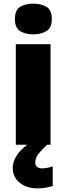

<svg xmlns="http://www.w3.org/2000/svg" viewBox="-20 -796 365 1056"><path d="M163 -776Q204 -776 234.5 -759Q265 -742 265 -691Q265 -642 234.5 -624.5Q204 -607 163 -607Q121 -607 91.5 -624.5Q62 -642 62 -691Q62 -742 91.5 -759Q121 -776 163 -776ZM258 -553V0H67V-553ZM174 97Q174 115 184.5 122.5Q195 130 212 130Q225 130 242.5 126.5Q260 123 270 119V227Q254 232 233 236Q212 240 185 240Q128 240 89 209.5Q50 179 50 127Q50 93 73.5 56.5Q97 20 164 -25L239 0Q205 32 189.5 53Q174 74 174 97Z"/></svg>

Font: Noto Sans Lao Black
Style: Regular
Weight: 900
Designer: Monotype Design Team
Foundry: Monotype Imaging Inc.
Version: Version 2.003; ttfautohint (v1.8.4.7-5d5b)